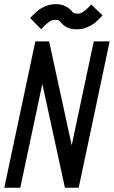

<svg xmlns="http://www.w3.org/2000/svg" viewBox="-23 -877 532 897"><path d="M130.4 -805.7Q144.5 -819.8 156.2 -829.3Q168 -838.9 189.7 -848.1Q211.4 -857.4 234.4 -857.4H242.2Q260.3 -857.4 278.6 -849.6Q296.9 -841.8 309.6 -828.1L317.4 -819.3Q323.2 -813.5 335.9 -813.5H344.2Q362.3 -813.5 392.6 -844.7L403.3 -856L456.1 -805.2L445.3 -793.9Q431.2 -778.8 418.5 -768.8Q405.8 -758.8 384 -749.5Q362.3 -740.2 339.4 -740.2H331.1Q290 -740.2 262.7 -770.5L255.9 -778.3Q250 -784.2 237.3 -784.2H229.5Q212.4 -784.2 182.1 -753.9L169.4 -740.2L117.7 -793ZM71.8 0H-2.9L142.1 -683.6H206.5L312 -198.2L415 -683.6H489.3L344.7 0H280.3L174.8 -484.9Z"/></svg>

Font: Anka/Coder Narrow
Style: Italic
Weight: 400
Width: 3
Italic angle: -12°
Monospace: yes
Version: Version 001.100